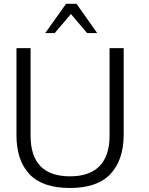

<svg xmlns="http://www.w3.org/2000/svg" viewBox="-20 -959 767 990"><path d="M262.2 -788.6 345.7 -886.7 429.2 -788.6H481L374.5 -939.5H320.8L213.4 -788.6ZM340.8 10.3C434.1 10.3 502.9 -13.2 548.3 -60.5C593.8 -107.9 617.2 -175.3 617.7 -262.7V-710.9H544.9V-258.3C544.9 -119.6 473.6 -49.8 341.3 -49.8C205.6 -49.8 137.7 -119.6 137.7 -259.3V-710.9H64.9V-262.2C64.9 -175.3 87.4 -107.9 132.3 -60.5C177.2 -13.2 246.6 10.3 340.8 10.3Z"/></svg>

Font: Ride Light
Style: Regular
Weight: 300
Version: Version 3.000